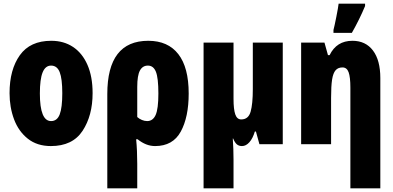

<svg xmlns="http://www.w3.org/2000/svg" viewBox="-20 -785 2139 1045"><path d="M257 10Q182 10 131.5 -30Q81 -70 56.5 -135.5Q32 -201 32 -278Q32 -406 88 -484.5Q144 -563 259 -563Q327 -563 377.5 -529.5Q428 -496 456 -432Q484 -368 484 -278Q484 -156 429.5 -73Q375 10 257 10ZM258 -126Q291 -126 305 -162.5Q319 -199 319 -278Q319 -356 305 -392Q291 -428 258 -428Q227 -428 212 -391Q197 -354 197 -276Q197 -126 258 -126Z M824 10Q775 10 729 -27H721Q727 34 727 107V240H564V-273Q564 -563 787 -563Q894 -563 950.5 -490.5Q1007 -418 1007 -276Q1007 -148 964 -69Q921 10 824 10ZM727 -312V-148Q738 -138 752.5 -132Q767 -126 781 -126Q812 -126 827 -159Q842 -192 842 -276Q842 -361 828.5 -394.5Q815 -428 785 -428Q756 -428 741.5 -401Q727 -374 727 -312Z M1519 0H1392L1373 -69H1367Q1356 -32 1337.5 -11Q1319 10 1297 10Q1280 10 1269 0.5Q1258 -9 1249 -31H1247Q1251 27 1251 84V240H1088V-553H1251V-247Q1251 -190 1260.5 -162.5Q1270 -135 1293 -135Q1332 -135 1344 -177Q1356 -219 1356 -300V-553H1519Z M2050 -360V240H1887V-308Q1887 -365 1877.5 -391.5Q1868 -418 1844 -418Q1820 -418 1806.5 -402.5Q1793 -387 1787.5 -352Q1782 -317 1782 -253V0H1619V-553H1746L1765 -485H1774Q1812 -563 1898 -563Q1970 -563 2010 -510Q2050 -457 2050 -360ZM1795 -622Q1800 -640 1810.5 -693Q1821 -746 1823 -765H1967V-752Q1936 -678 1895 -606H1795Z"/></svg>

Font: Noto Sans UI CondBlack
Style: Regular
Weight: 900
Width: 3
Designer: Monotype Design Team
Foundry: Monotype Imaging Inc.
Version: Version 1.001